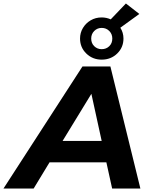

<svg xmlns="http://www.w3.org/2000/svg" viewBox="-83 -1081 869 1101"><path d="M-63 0 390 -700H550L722 0H560L527 -150H201L110 0ZM276 -273H500L441 -543ZM500 -739Q448 -739 412 -774Q376 -809 376 -860Q376 -893 392.5 -920.5Q409 -948 437 -964.5Q465 -981 500 -981Q527 -981 552 -970L639 -1061L716 -1001L607 -922Q625 -894 625 -860Q625 -809 589 -774Q553 -739 500 -739ZM500 -799Q526 -799 543.5 -816Q561 -833 561 -860Q561 -886 543.5 -903.5Q526 -921 500 -921Q475 -921 457.5 -903.5Q440 -886 440 -860Q440 -833 457.5 -816Q475 -799 500 -799Z"/></svg>

Font: Montserrat
Style: Bold Italic
Weight: 700
Italic angle: -11.3°
Designer: Julieta Ulanovsky
Foundry: Julieta Ulanovsky
Version: Version 9.000; ttfautohint (v1.8.4.7-5d5b)